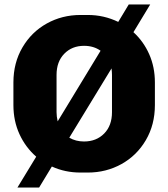

<svg xmlns="http://www.w3.org/2000/svg" viewBox="-20 -762 753 859"><path d="M673 -393V-292Q673 -204 632.5 -135Q592 -66 523.5 -28Q455 10 373 10H340Q271 10 212 -17L155 77H58L142 -61Q94 -103 67 -162Q40 -221 40 -292V-393Q40 -481 80.5 -550Q121 -619 189.5 -657Q258 -695 340 -695H373Q445 -695 509 -664L556 -742H652L577 -618Q622 -577 647.5 -519.5Q673 -462 673 -393ZM238 -219 430 -535Q399 -557 356 -557Q302 -557 267.5 -521.5Q233 -486 233 -427V-260Q233 -241 238 -219ZM481 -427Q481 -438 479 -456L290 -146Q319 -129 356 -129Q411 -129 446 -164.5Q481 -200 481 -260Z"/></svg>

Font: Chivo ExtraBold
Style: Regular
Weight: 800
Designer: Hector Gatti
Foundry: Omnibus-Type
Version: Version 1.007